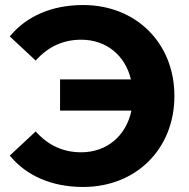

<svg xmlns="http://www.w3.org/2000/svg" viewBox="-20 -732 754 764"><path d="M311 -712C187 -712 85 -668 19 -587L122 -491C171 -546 231 -574 303 -574C403 -574 478 -512 501 -416H219V-292H503C482 -192 406 -126 303 -126C231 -126 171 -154 122 -209L19 -113C85 -32 187 12 311 12C521 12 674 -139 674 -350C674 -561 521 -712 311 -712Z"/></svg>

Font: Talent SemiBold
Style: Bold
Weight: 700
Designer: Mike Powis
Version: Version 1.001;hotconv 1.0.109;makeotfexe 2.5.65596